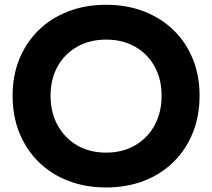

<svg xmlns="http://www.w3.org/2000/svg" viewBox="-20 -792 910 824"><path d="M435.5 12.5Q346.5 12.5 272.8 -16Q199 -44.5 145.5 -97.2Q92 -150 63 -222.2Q34 -294.5 34 -381.5Q34 -467.5 63.2 -539Q92.5 -610.5 145.8 -662.5Q199 -714.5 272.8 -743Q346.5 -771.5 435.5 -771.5Q524.5 -771.5 598 -743Q671.5 -714.5 725 -662.5Q778.5 -610.5 807.5 -539Q836.5 -467.5 836.5 -381.5Q836.5 -294.5 807.5 -222.2Q778.5 -150 725 -97.2Q671.5 -44.5 598 -16Q524.5 12.5 435.5 12.5ZM435 -137Q506 -137 559.8 -168.2Q613.5 -199.5 643.5 -254.5Q673.5 -309.5 673.5 -381.5Q673.5 -452.5 643.5 -506.8Q613.5 -561 559.8 -591.5Q506 -622 435.5 -622Q365 -622 311.2 -591.5Q257.5 -561 227.2 -506.8Q197 -452.5 197 -381.5Q197 -309.5 227.2 -254.5Q257.5 -199.5 311 -168.2Q364.5 -137 435 -137Z"/></svg>

Font: Hepta Slab
Style: Bold
Weight: 700
Designer: Michael LaGattuta
Foundry: Michael LaGattuta
Version: Version 1.100